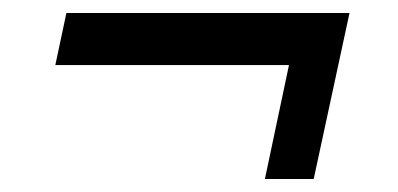

<svg xmlns="http://www.w3.org/2000/svg" viewBox="-20 -395 611 295"><path d="M517 -375 462 -120H387L424 -295H65L82 -375Z"/></svg>

Font: Raleway-v4020 Medium
Style: Italic
Weight: 500
Italic angle: -12°
Designer: Matt McInerney, Pablo Impallari, Rodrigo Fuenzalida
Foundry: Matt McInerney, Pablo Impallari, Rodrigo Fuenzalida
Version: Version 4.020;PS 004.020;hotconv 1.0.88;makeotf.lib2.5.64775